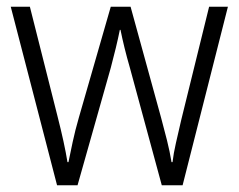

<svg xmlns="http://www.w3.org/2000/svg" viewBox="-20 -645 711 572"><path d="M367 -443Q358 -474 351 -502.5Q344 -531 339 -556H337Q332 -531 325 -502Q318 -473 310 -443L211 -93H150L12 -625H69L151 -300Q172 -218 181 -162H184Q189 -187 196.5 -222Q204 -257 215 -295L310 -625H369L460 -294Q469 -261 477.5 -227Q486 -193 491 -162H494Q497 -188 504 -218.5Q511 -249 520 -288L603 -625H659L524 -93H462Z"/></svg>

Font: Noto Sans Telugu UI SemiCondensed Light
Style: Regular
Weight: 300
Width: 4
Designer: Jelle Bosma - Monotype Design Team
Foundry: Monotype Imaging Inc.
Version: Version 2.005; ttfautohint (v1.8.4.7-5d5b)